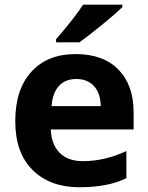

<svg xmlns="http://www.w3.org/2000/svg" viewBox="-20 -786 631 816"><path d="M547.9 -308.1V-235.8H195.8Q198.2 -172.4 233.4 -136.7Q268.6 -101.1 332 -101.1Q425.8 -101.1 517.1 -144V-28.8Q439.9 9.8 316.7 9.8Q193.4 9.8 119.1 -63Q44.9 -135.7 44.9 -271Q44.9 -406.2 113.5 -481.2Q182.1 -556.2 300.5 -556.2Q418.9 -556.2 483.4 -490.2Q547.9 -424.3 547.9 -308.1ZM199.2 -335H408.2Q407.2 -390.1 379.4 -420.2Q351.6 -450.2 304.2 -450.2Q256.8 -450.2 230 -420.2Q203.1 -390.1 199.2 -335ZM218.3 -606V-619.1Q302.2 -716.8 333 -766.1H500V-755.9Q474.6 -730.5 413.3 -680.4Q352.1 -630.4 317.4 -606Z"/></svg>

Font: NotoSans-Bold
Style: Bold
Weight: 700
Designer: Monotype Design team
Foundry: Monotype Imaging Inc.
Version: Version 1.04